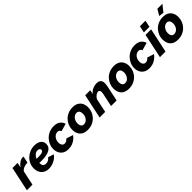

<svg xmlns="http://www.w3.org/2000/svg" viewBox="386 -2306 3893 3893"><g transform="rotate(-45 2332.5 -360.0)"><path d="M102 -525H249L226 -419Q264 -472 310.5 -502Q357 -532 402 -532Q420 -532 425 -531L395 -388Q341 -387 293 -369Q245 -351 217 -315L150 0H-10Z M621 10Q553 10 503.5 -18Q454 -46 427.5 -96.5Q401 -147 401 -212Q401 -278 426.5 -336.5Q452 -395 498.5 -439.5Q545 -484 606.5 -509.5Q668 -535 739 -535Q828 -535 880.5 -495.5Q933 -456 933 -385Q933 -211 621 -211Q607 -211 591.5 -211.5Q576 -212 560 -213Q560 -209 560 -205Q560 -158 581 -131.5Q602 -105 650 -105Q686 -105 716.5 -122Q747 -139 766 -169L892 -129Q864 -88 820.5 -56.5Q777 -25 725.5 -7.5Q674 10 621 10ZM713 -420Q669 -420 634 -389.5Q599 -359 579 -311Q601 -310 621 -310Q709 -310 744 -325Q779 -340 779 -371Q779 -394 760.5 -407Q742 -420 713 -420Z M1178 10Q1104 10 1055 -20.5Q1006 -51 982 -101Q958 -151 958 -211Q958 -273 982 -330.5Q1006 -388 1050 -434Q1094 -480 1155.5 -507.5Q1217 -535 1292 -535Q1379 -535 1430.5 -496.5Q1482 -458 1499 -396L1334 -349Q1315 -399 1263 -399Q1227 -399 1195.5 -377Q1164 -355 1144 -316.5Q1124 -278 1124 -229Q1124 -182 1146 -153.5Q1168 -125 1204 -125Q1231 -125 1256 -139.5Q1281 -154 1297 -177L1443 -129Q1401 -68 1332.5 -29Q1264 10 1178 10Z M1732 10Q1652 10 1602.5 -20Q1553 -50 1529.5 -101Q1506 -152 1506 -213Q1506 -277 1529.5 -335Q1553 -393 1596 -438Q1639 -483 1699 -509Q1759 -535 1832 -535Q1912 -535 1961.5 -504.5Q2011 -474 2034.5 -423.5Q2058 -373 2058 -312Q2058 -248 2035 -190Q2012 -132 1968.5 -87Q1925 -42 1865 -16Q1805 10 1732 10ZM1755 -125Q1791 -125 1822 -147Q1853 -169 1872 -207Q1891 -245 1891 -293Q1891 -342 1870 -370.5Q1849 -399 1809 -399Q1774 -399 1743 -377Q1712 -355 1692.5 -317Q1673 -279 1673 -230Q1673 -182 1694 -153.5Q1715 -125 1755 -125Z M2188 -525H2332L2313 -437Q2350 -483 2405.5 -509Q2461 -535 2526 -535Q2572 -535 2598 -518Q2624 -501 2634 -473.5Q2644 -446 2644 -414Q2644 -395 2641 -375Q2638 -355 2635 -336L2564 0H2404L2467 -295Q2471 -318 2471 -335Q2471 -366 2457.5 -380Q2444 -394 2423 -394Q2394 -394 2358 -368Q2322 -342 2300 -301L2236 0H2076Z M2914 10Q2834 10 2784.5 -20Q2735 -50 2711.5 -101Q2688 -152 2688 -213Q2688 -277 2711.5 -335Q2735 -393 2778 -438Q2821 -483 2881 -509Q2941 -535 3014 -535Q3094 -535 3143.5 -504.5Q3193 -474 3216.5 -423.5Q3240 -373 3240 -312Q3240 -248 3217 -190Q3194 -132 3150.5 -87Q3107 -42 3047 -16Q2987 10 2914 10ZM2937 -125Q2973 -125 3004 -147Q3035 -169 3054 -207Q3073 -245 3073 -293Q3073 -342 3052 -370.5Q3031 -399 2991 -399Q2956 -399 2925 -377Q2894 -355 2874.5 -317Q2855 -279 2855 -230Q2855 -182 2876 -153.5Q2897 -125 2937 -125Z M3499 10Q3425 10 3376 -20.5Q3327 -51 3303 -101Q3279 -151 3279 -211Q3279 -273 3303 -330.5Q3327 -388 3371 -434Q3415 -480 3476.5 -507.5Q3538 -535 3613 -535Q3700 -535 3751.5 -496.5Q3803 -458 3820 -396L3655 -349Q3636 -399 3584 -399Q3548 -399 3516.5 -377Q3485 -355 3465 -316.5Q3445 -278 3445 -229Q3445 -182 3467 -153.5Q3489 -125 3525 -125Q3552 -125 3577 -139.5Q3602 -154 3618 -177L3764 -129Q3722 -68 3653.5 -29Q3585 10 3499 10Z M3961 -730H4121L4090 -585H3930ZM3918 -525H4078L3966 0H3806Z M4321 10Q4241 10 4191.5 -20Q4142 -50 4118.5 -101Q4095 -152 4095 -213Q4095 -277 4118.5 -335Q4142 -393 4185 -438Q4228 -483 4288 -509Q4348 -535 4421 -535Q4501 -535 4550.5 -504.5Q4600 -474 4623.5 -423.5Q4647 -373 4647 -312Q4647 -248 4624 -190Q4601 -132 4557.5 -87Q4514 -42 4454 -16Q4394 10 4321 10ZM4344 -125Q4380 -125 4411 -147Q4442 -169 4461 -207Q4480 -245 4480 -293Q4480 -342 4459 -370.5Q4438 -399 4398 -399Q4363 -399 4332 -377Q4301 -355 4281.5 -317Q4262 -279 4262 -230Q4262 -182 4283 -153.5Q4304 -125 4344 -125ZM4492 -586 4386 -600 4462 -730H4607Z"/></g></svg>

Font: Raleway ExtraBold
Style: Italic
Weight: 800
Italic angle: -12°
Designer: Matt McInerney, Pablo Impallari, Rodrigo Fuenzalida
Foundry: Matt McInerney, Pablo Impallari, Rodrigo Fuenzalida
Version: Version 4.026